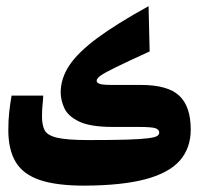

<svg xmlns="http://www.w3.org/2000/svg" viewBox="-20 -582 626 607"><path d="M246.6 4.9Q158.7 4.9 106 -12.9Q53.2 -30.8 29.8 -69.6Q6.3 -108.4 6.3 -170.9Q6.3 -202.6 9.3 -228.8Q12.2 -254.9 16.6 -279.8H116.7Q115.7 -260.3 114.3 -248Q112.8 -235.8 112.8 -213.4Q112.8 -187.5 120.8 -170.9Q128.9 -154.3 160.2 -146.7Q191.4 -139.2 260.3 -139.2Q337.4 -139.2 382.3 -140.6Q427.2 -142.1 449 -145Q470.7 -147.9 477.1 -152.3Q483.4 -156.7 483.4 -162.6Q483.4 -172.4 471.7 -176.5Q460 -180.7 417 -180.7H336.9Q266.1 -180.7 230.7 -197.5Q195.3 -214.4 183.6 -239.7Q171.9 -265.1 171.9 -290Q171.9 -333.5 198.7 -374.5Q225.6 -415.5 286.6 -460.9Q347.7 -506.3 449.7 -562.5L453.1 -419.4Q383.8 -387.7 347.7 -370.1Q311.5 -352.5 298.6 -343.3Q285.6 -334 285.6 -326.7Q285.6 -320.3 294.9 -316.9Q304.2 -313.5 334.5 -313.5H424.8Q510.7 -313.5 546.9 -279.3Q583 -245.1 583 -172.4Q583 -113.8 548.6 -74.5Q514.2 -35.2 439.9 -15.4Q365.7 4.4 246.6 4.9Z"/></svg>

Font: Cascadia Mono
Style: Regular
Weight: 400
Monospace: yes
Designer: Aaron Bell
Foundry: Saja Typeworks
Version: Version 2404.023